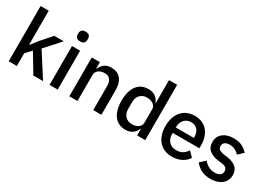

<svg xmlns="http://www.w3.org/2000/svg" viewBox="-13 -1479 3060 2226"><g transform="rotate(30 1517.0 -366.0)"><path d="M78 -740H187V-286H192L264 -379L389 -520H516L334 -319L538 0H408L259 -248L187 -170V0H78Z M680 -613Q646 -613 630.5 -629Q615 -645 615 -670V-687Q615 -712 630.5 -728Q646 -744 680 -744Q714 -744 729 -728Q744 -712 744 -687V-670Q744 -645 729 -629Q714 -613 680 -613ZM625 -520H734V0H625Z M890 0V-520H999V-434H1004Q1021 -476 1055.5 -504Q1090 -532 1150 -532Q1230 -532 1274.5 -479.5Q1319 -427 1319 -330V0H1210V-316Q1210 -438 1112 -438Q1091 -438 1070.5 -432.5Q1050 -427 1034 -416Q1018 -405 1008.5 -388Q999 -371 999 -348V0Z M1797 -86H1792Q1775 -40 1736.5 -14Q1698 12 1646 12Q1547 12 1493 -59.5Q1439 -131 1439 -260Q1439 -389 1493 -460.5Q1547 -532 1646 -532Q1698 -532 1736.5 -506.5Q1775 -481 1792 -434H1797V-740H1906V0H1797ZM1679 -82Q1729 -82 1763 -106.5Q1797 -131 1797 -171V-349Q1797 -389 1763 -413.5Q1729 -438 1679 -438Q1622 -438 1588 -401.5Q1554 -365 1554 -305V-215Q1554 -155 1588 -118.5Q1622 -82 1679 -82Z M2266 12Q2210 12 2166 -7Q2122 -26 2091 -61.5Q2060 -97 2043.5 -147.5Q2027 -198 2027 -260Q2027 -322 2043.5 -372.5Q2060 -423 2091 -458.5Q2122 -494 2166 -513Q2210 -532 2266 -532Q2323 -532 2366.5 -512Q2410 -492 2439 -456.5Q2468 -421 2482.5 -374Q2497 -327 2497 -273V-232H2140V-215Q2140 -155 2175.5 -116.5Q2211 -78 2277 -78Q2325 -78 2358 -99Q2391 -120 2414 -156L2478 -93Q2449 -45 2394 -16.5Q2339 12 2266 12ZM2266 -447Q2238 -447 2214.5 -437Q2191 -427 2174.5 -409Q2158 -391 2149 -366Q2140 -341 2140 -311V-304H2382V-314Q2382 -374 2351 -410.5Q2320 -447 2266 -447Z M2783 12Q2709 12 2659 -14Q2609 -40 2572 -86L2642 -150Q2671 -115 2706.5 -95.5Q2742 -76 2789 -76Q2837 -76 2860.5 -94.5Q2884 -113 2884 -146Q2884 -171 2867.5 -188.5Q2851 -206 2810 -211L2762 -217Q2682 -227 2636.5 -263.5Q2591 -300 2591 -372Q2591 -410 2605 -439.5Q2619 -469 2644.5 -489.5Q2670 -510 2705.5 -521Q2741 -532 2784 -532Q2854 -532 2898.5 -510Q2943 -488 2978 -449L2911 -385Q2891 -409 2858.5 -426.5Q2826 -444 2784 -444Q2739 -444 2717.5 -426Q2696 -408 2696 -379Q2696 -349 2715 -334Q2734 -319 2776 -312L2824 -306Q2910 -293 2949.5 -255.5Q2989 -218 2989 -155Q2989 -117 2974.5 -86.5Q2960 -56 2933 -34Q2906 -12 2868 0Q2830 12 2783 12Z"/></g></svg>

Font: IBM Plex Sans Hebrew Medium
Style: Regular
Weight: 500
Designer: Mike Abbink, Paul van der Laan, Pieter van Rosmalen, Yanek Iontef
Foundry: Bold Monday
Version: Version 1.2